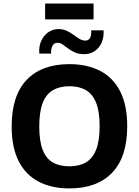

<svg xmlns="http://www.w3.org/2000/svg" viewBox="-20 -1037 774 1070"><path d="M366.8 13Q267.8 13 195.6 -24.6Q123.4 -62.2 84.2 -138.5Q45 -214.8 45 -333Q45 -504.2 128.7 -591.9Q212.4 -679.6 366.8 -679.6Q465.8 -679.6 538.2 -642Q610.6 -604.4 649.8 -527.6Q689 -450.8 689 -333.6Q689 -162.4 605.1 -74.7Q521.2 13 366.8 13ZM366.8 -110.2Q421.8 -110.2 459.2 -132.3Q496.6 -154.4 515.9 -203.4Q535.2 -252.4 535.2 -334.2Q535.2 -415.4 515.9 -463.9Q496.6 -512.4 459.2 -534.4Q421.8 -556.4 366.8 -556.4Q311.8 -556.4 274.3 -534.1Q236.8 -511.8 217.8 -462.7Q198.8 -413.6 198.8 -332.4Q198.8 -251.2 217.8 -202.2Q236.8 -153.2 274.3 -131.7Q311.8 -110.2 366.8 -110.2ZM265 -738.4H199.2Q195.6 -776.8 209.2 -807.8Q222.8 -838.8 248.4 -856.9Q274 -875 306.4 -875Q331.6 -875 352.1 -865.2Q372.6 -855.4 389.6 -842.9Q406.6 -830.4 422.7 -820.6Q438.8 -810.8 455.6 -810.8Q472.6 -810.8 481.3 -824.8Q490 -838.8 488 -867.8H557.4Q559.4 -826.2 545.2 -796.7Q531 -767.2 505.8 -751.1Q480.6 -735 449.4 -735Q419 -735 397.4 -744.8Q375.8 -754.6 359.4 -766.9Q343 -779.2 329.3 -789Q315.6 -798.8 301.2 -798.8Q281 -798.8 271.8 -780.4Q262.6 -762 265 -738.4ZM231.4 -929V-1017.4H501.4V-929Z"/></svg>

Font: Maven Pro VF Beta
Style: Regular
Weight: 400
Designer: Joe Prince
Foundry: Joe Prince
Version: Version 2.002